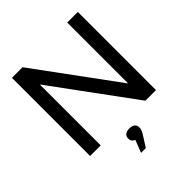

<svg xmlns="http://www.w3.org/2000/svg" viewBox="-236 -814 1164 1164"><g transform="rotate(-45 345.5 -232.5)"><path d="M63 -670V0H154V-522L537 0H628V-670H537V-148L154 -670ZM295 205H336L384 129C393 112 397 102 397 90V89C397 65 381 50 349 50C317 50 301 65 301 89V90C301 107 310 119 326 125Z"/></g></svg>

Font: LT Wave Alt
Style: Regular
Weight: 400
Designer: Daniel Lyons
Version: Version 2.5 (Glyphs App)